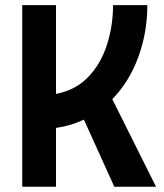

<svg xmlns="http://www.w3.org/2000/svg" viewBox="-20 -713 626 733"><path d="M64.9 0V-693.4H193.8V-354.5Q268.6 -368.7 316.9 -419.2Q365.2 -469.7 388.4 -542.2Q411.6 -614.7 411.6 -693.4H542.5Q542.5 -589.8 508.1 -495.4Q473.6 -400.9 408.7 -334.5L575.7 0H416.5L300.3 -256.3Q250.5 -232.9 193.8 -224.6V0Z"/></svg>

Font: Cascadia Mono
Style: Bold
Weight: 700
Monospace: yes
Designer: Aaron Bell
Foundry: Saja Typeworks
Version: Version 2404.023; ttfautohint (v1.8.4)